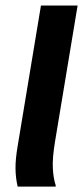

<svg xmlns="http://www.w3.org/2000/svg" viewBox="-20 -687 306 707"><path d="M45 0Q37.5 -31.7 37.1 -66.2Q36.7 -100.8 45 -149.2L130.8 -666.7H265.8L182.5 -165Q172.5 -104.2 174.6 -66.7Q176.7 -29.2 185 -5V0Z"/></svg>

Font: Familjen Grotesk GF
Style: Bold Italic
Weight: 700
Designer: Anders Wikstroem, Jonas Baeckman, Matilda Gysing, Kristian Moeller
Foundry: Familjen STHML AB
Version: Version 2.000; Beta; Release 4; Build 6